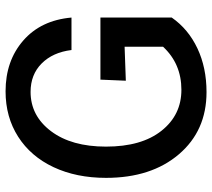

<svg xmlns="http://www.w3.org/2000/svg" viewBox="-56 -694 762 690"><g transform="rotate(-90 325.0 -349.0)"><path d="M338.9 12.2Q200.2 12.2 115.5 -87.2Q30.8 -186.5 30.8 -349.1Q30.8 -455.6 69.3 -537.6Q107.9 -619.6 178.7 -664.8Q249.5 -710 341.8 -710Q451.2 -710 524.2 -646.5Q597.2 -583 606.9 -473.1H490.2Q481.9 -540.5 441.9 -580.3Q401.9 -620.1 339.8 -620.1Q253.9 -620.1 198.5 -546.6Q143.1 -473.1 143.1 -349.1Q143.1 -221.2 200 -149.7Q256.8 -78.1 347.2 -78.1Q440.9 -78.1 502 -144V-282.2L379.9 -277.8L383.8 -369.1H606.9V-112.8Q565.4 -53.2 496.1 -20.5Q426.8 12.2 338.9 12.2Z"/></g></svg>

Font: Azeret Mono
Style: Regular
Weight: 400
Designer: Martin Vácha
Foundry: Displaay
Version: Version 1.002